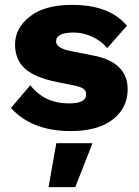

<svg xmlns="http://www.w3.org/2000/svg" viewBox="-20 -530 573 791"><path d="M271 10Q112 10 25 -85L105 -179Q163 -104 264 -104Q335 -104 335 -141Q335 -155 324.5 -163.5Q314 -172 285 -178L215 -192Q122 -211 82 -248Q42 -285 42 -347Q42 -414 103 -462Q164 -510 277 -510Q431 -510 503 -424L422 -332Q398 -361 360 -378.5Q322 -396 284 -396Q211 -396 211 -359Q211 -332 270 -320L361 -302Q506 -275 506 -162Q506 -86 445 -38Q384 10 271 10ZM361 60 290 241H180L212 60Z"/></svg>

Font: Elaine Sans
Style: Bold
Weight: 700
Designer: Wei Huang
Foundry: Wei Huang
Version: Version 2.001;December 24, 2019;FontCreator 12.0.0.2547 64-b